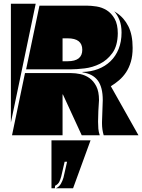

<svg xmlns="http://www.w3.org/2000/svg" viewBox="-20 -720 757 1022"><path d="M190 -690H440Q465 -690 494 -685.5Q523 -681 548 -665.5Q573 -650 590 -620.5Q607 -591 607 -542Q606 -476 578.5 -438Q551 -400 512 -380.5Q473 -361 430.5 -356Q388 -351 358 -351H119ZM415 0 315 -217H313V0H44L113 -331H358Q382 -331 408 -325.5Q434 -320 456 -304.5Q478 -289 492.5 -261Q507 -233 507 -187Q505 -157 503.5 -129Q502 -101 502 -72Q502 -52 503.5 -34.5Q505 -17 511 0ZM600 -652Q640 -626 663 -580.5Q686 -535 686 -465Q686 -423 676.5 -391Q667 -359 651 -335Q635 -311 614 -293Q593 -275 570 -261L717 0H532Q523 -30 523 -62V-71L527 -187Q527 -256 500.5 -291.5Q474 -327 419 -335V-337Q464 -338 502 -352.5Q540 -367 568 -394Q596 -421 611.5 -459.5Q627 -498 627 -547Q627 -585 616 -613Q605 -641 588 -660ZM38 -700H170L38 -68ZM418 -455Q418 -516 340 -516H313V-394H340Q418 -394 418 -455ZM324 141 306 219Q302 234 296 247Q290 260 273 269L272 282H254V27H462L369 282H278Q295 274 304 258.5Q313 243 318 225L337 141Z"/></svg>

Font: J.M. Nexus Grotesque
Style: Regular
Weight: 900
Designer: deFharo
Foundry: deFharo
Version: Version 3.003